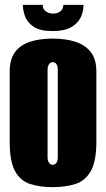

<svg xmlns="http://www.w3.org/2000/svg" viewBox="-20 -759 437 791"><path d="M197 12Q144 12 104 -1Q64 -14 42 -54Q20 -94 20 -173V-465Q20 -515 42 -544.5Q64 -574 104 -587Q144 -600 197 -600Q250 -600 290.5 -587Q331 -574 354 -544.5Q377 -515 377 -465V-174Q377 -94 354 -54Q331 -14 290.5 -1Q250 12 197 12ZM197 -80Q203 -80 208 -83.5Q213 -87 215.5 -94Q218 -101 218 -110V-473Q218 -482 215.5 -489Q213 -496 208 -499.5Q203 -503 197 -503Q191 -503 186.5 -499.5Q182 -496 179 -489Q176 -482 176 -473V-110Q176 -101 179 -94Q182 -87 186.5 -83.5Q191 -80 197 -80ZM197 -631Q144 -631 117.5 -649.5Q91 -668 82.5 -693.5Q74 -719 74 -739H156Q156 -721 169 -712Q182 -703 198 -703Q215 -703 227.5 -711.5Q240 -720 241 -739H324Q324 -709 311 -684.5Q298 -660 270.5 -645.5Q243 -631 197 -631Z"/></svg>

Font: Alumni Sans Thin Black
Style: Regular
Weight: 900
Version: Version 1.018